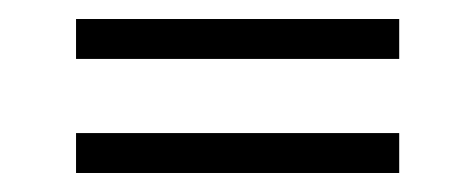

<svg xmlns="http://www.w3.org/2000/svg" viewBox="-20 -401 500 202"><path d="M60 -219V-261H400V-219ZM60 -339V-381H400V-339Z"/></svg>

Font: Kalnia Thin Medium
Style: Regular
Weight: 500
Version: Version 1.105